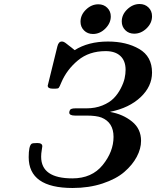

<svg xmlns="http://www.w3.org/2000/svg" viewBox="-20 -915 778 957"><path d="M123 -131.8Q123 -187 137.2 -198.2Q142.1 -202.1 166 -202.1Q190.9 -202.1 190.9 -186Q190.9 -182.1 188 -166Q185.1 -149.9 185.1 -133.8Q185.1 -25.9 340.8 -25.9Q438 -25.9 491.9 -92.5Q545.9 -159.2 545.9 -232.9Q545.9 -304.7 485.8 -329.1Q460 -338.9 412.1 -338.9H354Q325.2 -338.9 325.2 -354Q325.2 -359.9 329.1 -367.2Q334 -375 356.9 -375H411.1Q455.1 -375 490.5 -389.4Q525.9 -403.8 546.9 -425.3Q567.9 -446.8 582 -474.4Q596.2 -502 601.1 -524.4Q606 -546.9 606 -566.9Q606 -611.8 580.1 -636Q554.2 -660.2 506.8 -660.2Q423.8 -660.2 368.4 -614Q313 -567.9 286.1 -504.9Q276.4 -481 272.7 -477.1Q269 -473.1 256.8 -473.1H242.2Q218.3 -473.1 217.8 -487.8Q217.8 -490.7 266.1 -684.1Q272 -708 288.1 -708Q291 -708 293.5 -707.5Q295.9 -707 298.8 -705.6Q301.8 -704.1 304.9 -702.1Q308.1 -700.2 313 -696Q317.9 -691.9 322.5 -688.5Q327.1 -685.1 336.2 -678Q345.2 -670.9 352.1 -665Q419.9 -708 518.1 -708Q609.9 -708 673.8 -670.9Q737.8 -633.8 737.8 -553.2Q737.8 -484.4 680.9 -430.7Q624 -377 529.8 -357.9V-356.9Q592.8 -345.7 637.9 -309.3Q683.1 -272.9 683.1 -212.9Q683.1 -173.8 661.6 -133.3Q640.1 -92.8 599.6 -57.9Q559.1 -22.9 491.5 -0.5Q423.8 22 341.8 22Q123 22 123 -131.8ZM381.3 -806.6Q381.3 -840.8 408.7 -867.2Q436 -893.6 470.2 -893.6Q497.1 -893.6 514.6 -876.2Q532.2 -858.9 532.2 -833Q532.2 -799.8 505.1 -772.7Q478 -745.6 443.4 -745.6Q416.5 -745.6 398.9 -763.2Q381.3 -780.8 381.3 -806.6ZM586.9 -808.1Q586.9 -842.3 614.5 -868.7Q642.1 -895 675.8 -895Q702.6 -895 720.2 -877.7Q737.8 -860.4 737.8 -834Q737.8 -799.8 710.4 -773.4Q683.1 -747.1 648.9 -747.1Q622.1 -747.1 604.5 -764.6Q586.9 -782.2 586.9 -808.1Z"/></svg>

Font: CMU Serif
Style: BoldItalic
Weight: 700
Italic angle: -14.04°
Version: Version 0.7.0